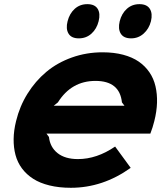

<svg xmlns="http://www.w3.org/2000/svg" viewBox="-20 -891 802 921"><path d="M237.8 -383.8H577.1L564.9 -399.9Q554.2 -502.9 438 -502.9Q322.3 -502.9 257.8 -399.9ZM720.2 -310.1Q712.9 -280.3 701.2 -250H203.1L214.8 -233.9Q220.2 -185.1 256.1 -156.5Q292 -127.9 354 -127.9Q444.3 -127.9 532.2 -188L606.9 -85.9Q473.1 9.8 319.8 9.8Q263.2 9.8 217.3 -1.5Q171.4 -12.7 139.2 -33.4Q106.9 -54.2 85.4 -83Q64 -111.8 54.4 -147.5Q44.9 -183.1 45.4 -224.1Q45.9 -265.1 57.1 -310.1Q74.2 -380.9 111.8 -441.4Q149.4 -502 202.1 -546.1Q254.9 -590.3 324.7 -615.2Q394.5 -640.1 472.2 -640.1Q526.9 -640.1 570.8 -628.4Q614.7 -616.7 645.5 -595.5Q676.3 -574.2 696.8 -544.2Q717.3 -514.2 725.8 -477.3Q734.4 -440.4 733.2 -398.4Q731.9 -356.4 720.2 -310.1ZM453.1 -789.1Q443.8 -752.4 418.7 -729.7Q393.6 -707 357.9 -707Q322.3 -707 308.6 -730Q294.9 -752.9 304.2 -789.1Q313.5 -826.2 338.4 -848.6Q363.3 -871.1 398.9 -871.1Q434.6 -871.1 448.5 -848.6Q462.4 -826.2 453.1 -789.1ZM704.1 -789.1Q694.8 -752.9 669.2 -730Q643.6 -707 608.9 -707Q573.2 -707 559.3 -729.7Q545.4 -752.4 554.2 -789.1Q563.5 -826.2 588.4 -848.6Q613.3 -871.1 648.9 -871.1Q684.6 -871.1 698.7 -848.6Q712.9 -826.2 704.1 -789.1Z"/></svg>

Font: Sinkin Sans 700 Bold Italic
Style: Bold Italic
Weight: 700
Italic angle: -112°
Designer: Keith Bates
Foundry: K-Type
Version: Sinkin Sans (version 1.0)  by Keith Bates   •   © 2014   www